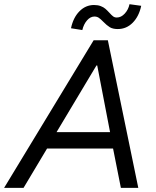

<svg xmlns="http://www.w3.org/2000/svg" viewBox="-59 -916 759 936"><path d="M397.5 -719.7H466.8L615.2 0H530.3L492.2 -191.9H170.4L55.7 0H-39.1ZM399.4 -891.6Q418.5 -891.6 432.1 -886.2Q445.8 -880.9 454.3 -873.5Q462.9 -866.2 474.1 -854Q484.9 -841.8 492.4 -836.2Q500 -830.6 510.3 -830.6Q531.7 -830.6 549.3 -849.9Q566.9 -869.1 572.3 -895.5L629.4 -887.7Q618.7 -836.4 588.1 -805.4Q557.6 -774.4 515.1 -774.4Q490.7 -774.4 476.1 -783.4Q461.4 -792.5 444.3 -810.1Q431.6 -823.2 422.6 -829.3Q413.6 -835.4 401.4 -835.4Q381.8 -835.4 365.5 -816.9Q349.1 -798.3 342.3 -769.5L287.1 -778.3Q297.9 -830.1 328.1 -860.8Q358.4 -891.6 399.4 -891.6ZM477.5 -272 415 -596.7H411.1L216.8 -272Z"/></svg>

Font: Reddit Sans Chocolate
Style: Italic
Weight: 400
Italic angle: -11.25°
Designer: Stephen Hutchings
Version: Version 1.013